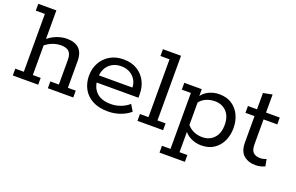

<svg xmlns="http://www.w3.org/2000/svg" viewBox="-92 -942 2266 1472"><g transform="rotate(20 1041.0 -206.0)"><path d="M14.8 0V-55.6H84.4V-527.4H10.4V-583H158V-339.2L141.1 -335.4Q179.1 -371.4 223.3 -389.1Q267.4 -406.7 309.8 -406.7Q375.5 -406.7 409.8 -373.9Q444 -341.2 444 -271.8V-55.6H508V0H300.8V-55.6H370.4V-257.8Q370.4 -302.9 349.9 -323.4Q329.3 -343.9 284.1 -343.9Q251.6 -343.9 217.7 -331.9Q183.9 -320 144.9 -286.9L158 -315.4V-55.6H222V0Z M792.9 10Q717.6 10 666.6 -17.4Q615.5 -44.8 589.8 -92.3Q564 -139.7 564 -198.4Q564 -257.2 589.7 -304.2Q615.3 -351.2 662.3 -378.9Q709.3 -406.7 772.8 -406.7Q836.8 -406.7 882.8 -378.9Q928.7 -351.2 953.5 -304.4Q978.2 -257.6 978.2 -198.1V-169H607.6V-226.5H908Q907.6 -259.8 891.2 -287.9Q874.8 -316 844.6 -333.5Q814.4 -351 772.8 -351Q729.6 -351 698.8 -332.4Q668.1 -313.8 651.7 -283.4Q635.3 -253 635.3 -217.5V-198.4Q635.3 -131.4 675.5 -91.1Q715.7 -50.9 795.1 -50.9Q837.1 -50.9 876.6 -66.2Q916.2 -81.4 941.7 -105.8L973.6 -53.3Q941.1 -24.2 893.2 -7.1Q845.4 10 792.9 10Z M1031.8 0V-55.6H1101.4V-527.4H1027.4V-583H1175V-55.6H1240.9V0Z M1269.4 -396.7H1412.1V-332L1404.2 -328.9Q1426.5 -366.9 1467 -386.8Q1507.4 -406.7 1553.3 -406.7Q1615.7 -406.7 1657.9 -377.9Q1700 -349.2 1721.5 -302.2Q1743 -255.3 1743 -198.8Q1743 -142.3 1721.5 -94.9Q1700 -47.5 1657.9 -18.8Q1615.7 10 1553.3 10Q1507.4 10 1467 -10.4Q1426.5 -30.8 1404.2 -67.8L1417 -64.7V115.4H1481V171H1273.8V115.4H1343.4V-341H1269.4ZM1540.3 -52.2Q1598.2 -52.2 1634.6 -90.8Q1671.1 -129.4 1671.1 -198.8Q1671.1 -268.3 1634.6 -306.4Q1598.2 -344.5 1540.3 -344.5Q1501.7 -344.5 1468.6 -330.1Q1435.4 -315.7 1412.4 -284.4L1417 -314.6V-79.6L1412.4 -112.3Q1435.4 -82 1468.6 -67.1Q1501.7 -52.2 1540.3 -52.2Z M1998.1 10Q1937.6 10 1900.2 -22.4Q1862.8 -54.8 1862.8 -127.2V-341H1788.8V-396.7H1862.8V-529.6L1936.4 -544.1V-396.7H2048.4V-341H1936.4V-138.1Q1936.4 -88.6 1957.2 -70.7Q1977.9 -52.8 2013.2 -52.8Q2026.5 -52.8 2039.4 -56.1Q2052.2 -59.4 2062.2 -63.4L2072.8 -7.3Q2058.3 -0.3 2038.7 4.9Q2019.1 10 1998.1 10Z"/></g></svg>

Font: Rokkitt SemiBold
Style: Regular
Weight: 600
Designer: Vernon Adams
Foundry: Vernon Adams
Version: Version 3.103